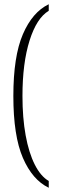

<svg xmlns="http://www.w3.org/2000/svg" viewBox="-20 -768 274 906"><path d="M210 118Q133 81 88 -23Q43 -127 43 -315Q43 -502 88 -606.5Q133 -711 210 -748V-717Q153 -683 119.5 -576.5Q86 -470 86 -315Q86 -212 101 -129.5Q116 -47 144 8.5Q172 64 210 86Z"/></svg>

Font: Noto Serif Ethiopic ExtraCondensed ExtraLight
Style: Regular
Weight: 200
Width: 2
Designer: Monotype Design Team
Foundry: Monotype Imaging Inc.
Version: Version 2.102; ttfautohint (v1.8.4.7-5d5b)